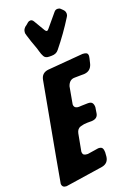

<svg xmlns="http://www.w3.org/2000/svg" viewBox="-235 -1113 812 1176"><g transform="rotate(-20 170.5 -525.0)"><path d="M172 -787H156Q131 -787 122 -803.5Q113 -820 108 -839.5Q103 -859 96 -877Q89 -895 83 -913Q65 -968 65 -973Q65 -1002 91 -1017Q98 -1023 105 -1029Q112 -1035 122 -1035Q134 -1035 142 -1021L184 -950Q190 -940 196 -940Q202 -940 208 -948L280 -1034Q289 -1045 302 -1045Q314 -1045 321 -1038.5Q328 -1032 334 -1026Q343 -1017 344.5 -1009.5Q346 -1002 346 -999V-998Q346 -988 340 -979Q284 -889 218 -808Q202 -787 172 -787ZM-16 -5Q-44 -5 -45 -31Q-45 -37 71 -667Q79 -709 122 -714L352 -733Q366 -733 376 -728.5Q386 -724 386 -708Q386 -703 383.5 -693Q381 -683 379 -674.5Q377 -666 375 -658Q363 -618 323 -614Q280 -614 257 -613Q223 -613 210 -574Q190 -468 190 -463Q190 -436 222 -436L241 -437Q246 -438 280 -438Q300 -438 307.5 -428Q315 -418 315 -400L309 -362Q304 -329 265 -327Q262 -327 237.5 -327Q213 -327 190.5 -320Q168 -313 162 -285L141 -173Q141 -156 150 -151Q159 -146 174 -146L245 -157Q265 -157 271 -147Q277 -137 277 -120L275 -92Q270 -50 228 -42Z"/></g></svg>

Font: Bangerz
Style: Bold
Weight: 700
Designer: vernon adams
Foundry: Vernon Adams
Version: Version 2.10;February 7, 2025;FontCreator 13.0.0.2683 64-bit